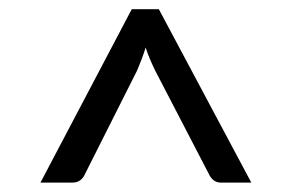

<svg xmlns="http://www.w3.org/2000/svg" viewBox="-20 -736 620 408"><path d="M514 -348H449Q440.5 -348 434.2 -352.8Q428 -357.5 424.5 -365L309.5 -586.5Q296.5 -613 289.5 -635Q286 -623.5 281.5 -611.5Q277 -599.5 271.5 -586.5L160 -365Q157 -358 150.5 -353Q144 -348 134 -348H66L260 -716.5H317.5Z"/></svg>

Font: Lato
Style: Regular
Weight: 400
Designer: Lukasz Dziedzic with Adam Twardoch and Botio Nikoltchev
Foundry: tyPoland Lukasz Dziedzic
Version: Version 2.010; 2014-09-01; http://www.latofonts.com/; ttfaut